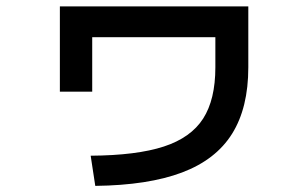

<svg xmlns="http://www.w3.org/2000/svg" viewBox="-20 -573 978 609"><path d="M663.1 -359.4V-455.1H272.5V-282.2H169.9V-552.7H767.6V-359.4Q767.6 -231 716.1 -148.7Q664.6 -66.4 557.4 -25.9Q450.2 14.6 282.2 16.6L267.6 -79.1Q413.6 -80.1 499.5 -108.2Q585.4 -136.2 624.3 -196.8Q663.1 -257.3 663.1 -359.4Z"/></svg>

Font: Pretendard JP SemiBold
Style: Regular
Weight: 600
Designer: Base glyphs from Inter by Rasmus Andersson; Hangeul glyphs from Noto Sans CJK(Source Han Sans) by Jang Soo-young and Kan
Foundry: Kil Hyung-jin
Version: Version 1.309